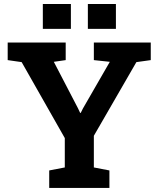

<svg xmlns="http://www.w3.org/2000/svg" viewBox="-20 -919 776 939"><path d="M220.7 0V-85.4L296.9 -100.1V-243.7L85.9 -615.2L17.6 -625V-710.9H301.3V-625L243.2 -616.7L361.3 -389.6L372.1 -366.7L375 -367.2L385.7 -388.7L517.1 -616.7L439 -625V-710.9H717.3V-625L647 -615.2L439 -254.9V-100.1L515.1 -85.4V0ZM409.7 -777.8V-899.4H546.9V-777.8ZM189.5 -777.8V-899.4H326.7V-777.8Z"/></svg>

Font: Robotiche
Style: Bold
Weight: 700
Designer: Google
Version: Version 2.001